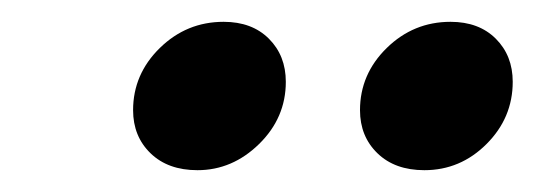

<svg xmlns="http://www.w3.org/2000/svg" viewBox="-20 -711 490 176"><path d="M102 -610Q102 -643 126.5 -667Q151 -691 185 -691Q211 -691 226.5 -675.5Q242 -660 242 -636Q242 -603 217.5 -579Q193 -555 161 -555Q134 -555 118 -570.5Q102 -586 102 -610ZM310 -610Q310 -643 334.5 -667Q359 -691 393 -691Q419 -691 434.5 -675.5Q450 -660 450 -636Q450 -603 426 -579Q402 -555 369 -555Q342 -555 326 -570.5Q310 -586 310 -610Z"/></svg>

Font: Niramit SemiBold
Style: Italic
Weight: 600
Italic angle: -10°
Designer: Katatrad Aksorn Co.,Ltd.
Foundry: Cadson Demak Co.,Ltd.
Version: Version 1.001; ttfautohint (v1.6)